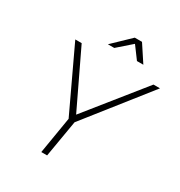

<svg xmlns="http://www.w3.org/2000/svg" viewBox="-203 -1031 1100 1172"><g transform="rotate(30 346.5 -445.0)"><path d="M693 -699 345 -259 301 0H260L303 -259L96 -699H141L330 -304L647 -699ZM533 -773H488L425 -858L328 -773H283L405 -890H456Z"/></g></svg>

Font: Gontserrat ExtraLight
Style: Italic
Weight: 275
Italic angle: -11.3°
Designer: Julieta Ulanovsky
Foundry: Julieta Ulanovsky
Version: Version 6.001